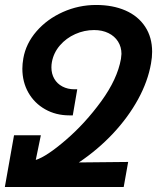

<svg xmlns="http://www.w3.org/2000/svg" viewBox="-22 -753 642 773"><path d="M34.5 -208.5H142.5L122 -109Q166 -123 243.5 -189.8Q321 -256.5 385.8 -345.5Q450.5 -434.5 465 -516Q467 -530 467 -536Q467 -564 453.2 -585.8Q439.5 -607.5 414.5 -619.8Q389.5 -632 357 -632Q317.5 -632 281 -615.8Q244.5 -599.5 219.2 -570.2Q194 -541 187 -503.5Q185 -493.5 185 -481.5Q185 -456 196.5 -436Q208 -416 229.2 -404.8Q250.5 -393.5 278 -393.5H289L271 -288.5H257.5Q203 -288.5 159.8 -313Q116.5 -337.5 92.2 -380.2Q68 -423 68 -476.5Q68 -495.5 72 -518.5Q82.5 -578 125 -627Q167.5 -676 231 -704.5Q294.5 -733 365 -733Q432 -733 483 -710.8Q534 -688.5 562.2 -645.8Q590.5 -603 590.5 -544.5Q590.5 -522.5 586 -497.5Q573.5 -425.5 533.8 -353Q494 -280.5 432.8 -215.2Q371.5 -150 295.5 -99L494 -101L476 0H-2.5Z"/></svg>

Font: JuliaMono MediumItalic
Style: Regular
Weight: 500
Italic angle: -9°
Monospace: yes
Designer: cormullion
Foundry: corm
Version: Version 0.049; ttfautohint (v1.8.4)